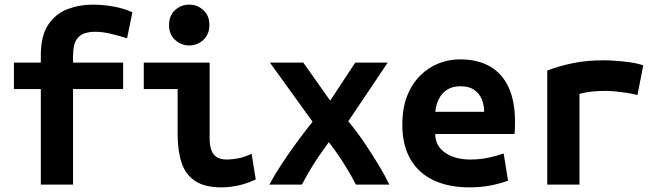

<svg xmlns="http://www.w3.org/2000/svg" viewBox="-20 -796 2840 828"><path d="M156 0V-412H40V-526H156V-557Q156 -642 188 -689.5Q220 -737 271 -756.5Q322 -776 379 -776Q423 -776 468.5 -768Q514 -760 551 -743L528 -631Q502 -639 463.5 -649Q425 -659 390 -659Q364 -659 342.5 -651.5Q321 -644 308 -622Q295 -600 295 -554V-526H511V-412H295V0Z M934 12Q863 12 821.5 -15.5Q780 -43 763 -94.5Q746 -146 746 -218V-412H600V-526H884V-200Q884 -169 891.5 -148.5Q899 -128 915.5 -118Q932 -108 959 -108Q977 -108 1004 -112.5Q1031 -117 1065 -133L1083 -22Q1055 -9 1029 -1.5Q1003 6 979 9Q955 12 934 12ZM796 -600Q761 -600 735 -624Q709 -648 709 -688Q709 -729 735 -752.5Q761 -776 796 -776Q831 -776 857 -752.5Q883 -729 883 -688Q883 -648 857 -624Q831 -600 796 -600Z M1142 0Q1164 -42 1195 -89Q1226 -136 1260.5 -183Q1295 -230 1328 -271L1144 -526H1288L1404 -362L1512 -526H1652L1482 -273Q1517 -231 1551 -181Q1585 -131 1613.5 -83.5Q1642 -36 1659 0H1515Q1495 -38 1475 -71Q1455 -104 1435.5 -132Q1416 -160 1398 -183Q1376 -153 1356.5 -124.5Q1337 -96 1319 -66Q1301 -36 1282 0Z M2004 12Q1915 12 1850 -18.5Q1785 -49 1750 -109.5Q1715 -170 1715 -259Q1715 -329 1735.5 -381.5Q1756 -434 1791.5 -469.5Q1827 -505 1871.5 -522.5Q1916 -540 1963 -540Q2041 -540 2094 -509Q2147 -478 2174 -418Q2201 -358 2201 -270Q2201 -257 2200.5 -242.5Q2200 -228 2199 -218H1857Q1857 -167 1899.5 -137.5Q1942 -108 2009 -108Q2050 -108 2088.5 -116.5Q2127 -125 2152 -134L2171 -17Q2136 -4 2095 4Q2054 12 2004 12ZM1857 -314H2068Q2068 -342 2058 -367Q2048 -392 2025.5 -408Q2003 -424 1966 -424Q1930 -424 1907 -408.5Q1884 -393 1872 -368Q1860 -343 1857 -314Z M2340 0V-492Q2394 -512 2452 -524Q2510 -536 2587 -536Q2603 -536 2633 -534Q2663 -532 2696 -527.5Q2729 -523 2754 -514L2729 -386Q2712 -391 2686 -395Q2660 -399 2635 -401.5Q2610 -404 2593 -404Q2564 -404 2536 -401.5Q2508 -399 2479 -391V0Z"/></svg>

Font: Ubuntu Sans Mono
Style: Bold
Weight: 700
Monospace: yes
Designer: Dalton Maag Ltd
Foundry: Dalton Maag Ltd
Version: Version 1.006